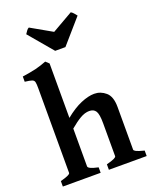

<svg xmlns="http://www.w3.org/2000/svg" viewBox="-177 -1082 935 1177"><g transform="rotate(-20 290.5 -493.5)"><path d="M323.7 0V-35.6Q358.9 -44.9 373.5 -52Q388.2 -59.1 388.2 -65.4V-279.8Q388.2 -339.4 375.2 -359.6Q362.3 -379.9 333 -379.9Q304.7 -379.9 273.9 -362.1Q243.2 -344.2 205.1 -312V-65.4Q205.1 -49.3 270 -35.6V0H23.4V-35.6Q87.9 -52.7 87.9 -65.4V-619.1Q87.9 -646.5 85 -658.7Q82 -670.9 68.4 -675.5Q54.7 -680.2 23.4 -683.6V-717.8Q78.1 -725.6 112.8 -734.1Q147.5 -742.7 183.6 -756.8L205.1 -736.8V-381.8Q260.7 -427.2 310.1 -448Q359.4 -468.8 397.5 -468.8Q439.5 -468.8 472.4 -440.4Q505.4 -412.1 505.4 -343.8V-65.4Q505.4 -59.1 518.6 -52.2Q531.7 -45.4 570.3 -35.6V0ZM330.6 -797.9H263.7L131.8 -954.1Q138.2 -963.4 145 -973.4Q151.9 -983.4 160.6 -987.3L297.9 -909.2L434.1 -987.3Q441.9 -983.4 450.9 -973.4Q460 -963.4 466.8 -954.1Z"/></g></svg>

Font: Gentium Plus
Style: Bold
Weight: 700
Designer: Victor Gaultney, Annie Olsen, Iska Routamaa, Becca Hirsbrunner
Foundry: SIL International
Version: Version 6.101